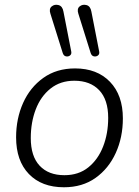

<svg xmlns="http://www.w3.org/2000/svg" viewBox="-20 -783 587 811"><path d="M250 8Q156 8 102 -48Q48 -104 48 -203Q48 -282 77.5 -348Q107 -414 163 -454Q219 -494 297 -494Q390 -494 444.5 -437.5Q499 -381 499 -283Q499 -203 469 -137Q439 -71 383.5 -31.5Q328 8 250 8ZM252 -43Q312 -43 353 -76Q394 -109 415.5 -164Q437 -219 437 -285Q437 -362 399 -402Q361 -442 294 -442Q235 -442 193.5 -409Q152 -376 131 -321Q110 -266 110 -200Q110 -123 147.5 -83Q185 -43 252 -43ZM363 -559 311 -725Q304 -746 316.5 -756Q329 -766 345.5 -761.5Q362 -757 366 -734L399 -565Q401 -554 393.5 -548.5Q386 -543 376.5 -545Q367 -547 363 -559ZM245 -559 193 -725Q186 -746 198.5 -756Q211 -766 227.5 -761.5Q244 -757 248 -734L281 -565Q283 -554 275.5 -548.5Q268 -543 258.5 -545Q249 -547 245 -559Z"/></svg>

Font: Nunito Light
Style: Italic
Weight: 300
Italic angle: -9°
Designer: Vernon Adams
Foundry: Vernon Adams
Version: Version 3.601; ttfautohint (v1.8.2.53-6de2)